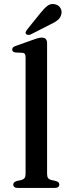

<svg xmlns="http://www.w3.org/2000/svg" viewBox="-20 -922 344 942"><path d="M211 -711.5V-68.5Q211 -55 216 -48.2Q221 -41.5 231 -39L253.5 -34Q262.5 -31.5 266.8 -27.2Q271 -23 271 -16.5Q271 -9 265.5 -4.5Q260 0 248.5 0H67Q56 0 50.5 -4.5Q45 -9 45 -16.5Q45 -22.5 49.2 -26.8Q53.5 -31 62 -34L85.5 -39Q95.5 -42 100.5 -48.5Q105.5 -55 105.5 -68.5V-641Q105.5 -652 101.8 -657.2Q98 -662.5 89.5 -663L55.5 -664.5Q47 -666 43.5 -669.5Q40 -673 40 -679Q40 -685.5 44 -689.5Q48 -693.5 59.5 -697.5L142.5 -727Q158.5 -733 168.2 -735.2Q178 -737.5 185 -737.5Q198 -737.5 204.5 -730.5Q211 -723.5 211 -711.5ZM178 -857.5Q196 -880.5 212.5 -893.2Q229 -906 250 -901Q268 -897 276.5 -882.5Q285 -868 281 -853Q277.5 -835 263.2 -823.5Q249 -812 226 -801.5L129.5 -752.5Q124 -750.5 118 -750.8Q112 -751 108 -755Q104 -759.5 106 -764.8Q108 -770 111.5 -775Z"/></svg>

Font: Fraunces Wonky
Style: Regular
Weight: 400
Version: Version 1.000;[b76b70a41]